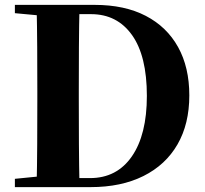

<svg xmlns="http://www.w3.org/2000/svg" viewBox="-20 -767 839 787"><path d="M41 0V-34L202 -50H218V0ZM130 0Q132 -86 132.5 -175Q133 -264 133 -360V-393Q133 -483 132.5 -571Q132 -659 130 -747H306Q304 -661 303.5 -572.5Q303 -484 303 -393V-360Q303 -266 303.5 -177Q304 -88 306 0ZM218 0V-37H349Q459 -37 520.5 -126Q582 -215 582 -374Q582 -538 521 -623.5Q460 -709 353 -709H218V-747H368Q491 -747 577.5 -702Q664 -657 710 -574Q756 -491 756 -376Q756 -259 707.5 -175Q659 -91 568 -45.5Q477 0 351 0ZM41 -713V-747H218V-698H202Z"/></svg>

Font: Noto Serif JP Black
Style: Regular
Weight: 900
Designer: Ryoko NISHIZUKA 西塚涼子 (kana & ideographs); Frank Grießhammer (Latin, Greek & Cyrillic); Wenlong ZHANG 张文龙 (bopomofo); San
Foundry: Adobe
Version: Version 2.003-H1;hotconv 1.1.1;makeotfexe 2.6.0